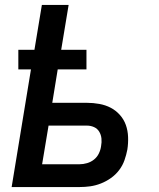

<svg xmlns="http://www.w3.org/2000/svg" viewBox="-20 -755 640 775"><path d="M27 0 105 -475H54V-554H119L149 -735H257L227 -554H329V-475H213L191 -340H331Q356 -340 381 -335.5Q406 -331 427 -320Q448 -309 464 -291Q480 -273 488 -250.5Q496 -228 497 -202Q498 -176 494 -151Q490 -130 482.5 -108.5Q475 -87 461 -68.5Q447 -50 428 -36.5Q409 -23 387.5 -14.5Q366 -6 344.5 -3Q323 0 301 0ZM301 -92Q316 -92 331.5 -96.5Q347 -101 359.5 -111Q372 -121 379 -135.5Q386 -150 388 -165Q391 -181 389.5 -196Q388 -211 380.5 -223.5Q373 -236 359.5 -242Q346 -248 331 -248H176L150 -92Z"/></svg>

Font: Iosevka Curly SmBdExObl
Style: Regular
Weight: 600
Width: 7
Italic angle: -9°
Monospace: yes
Designer: Belleve Invis
Foundry: Belleve Invis
Version: Version 11.1.0; ttfautohint (v1.8.3)